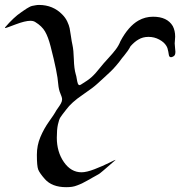

<svg xmlns="http://www.w3.org/2000/svg" viewBox="-26 -776 733 781"><path d="M504.9 -587.9Q500 -578.1 492.7 -567.9Q485.4 -557.6 478.5 -549.3Q471.7 -541 470.7 -540Q459 -523.4 445.8 -508.3Q432.6 -493.2 424.3 -485.4Q416 -477.5 397 -460Q377.9 -442.4 369.1 -434.6Q353.5 -419.9 309.1 -389.6Q264.6 -359.4 243.2 -330.1Q224.6 -306.6 219.2 -297.9Q213.9 -289.1 209.5 -269Q205.1 -249 205.1 -215.8Q205.1 -158.2 233.9 -116.7Q262.7 -75.2 305.7 -75.2Q326.2 -75.2 358.9 -87.9Q391.6 -100.6 417 -113.3Q442.4 -126 444.3 -126Q444.3 -125 434.6 -117.2Q424.8 -108.4 415.5 -100.6Q406.2 -92.8 401.4 -88.4Q396.5 -84 391.6 -80.1Q386.7 -76.2 383.8 -73.7Q380.9 -71.3 378.9 -69.8Q377 -68.4 373.5 -66.4Q370.1 -64.5 368.2 -63.5Q366.2 -62.5 360.4 -59.1Q354.5 -55.7 350.6 -53.7Q345.7 -50.8 329.1 -41.5Q312.5 -32.2 307.1 -29.8Q301.8 -27.3 289.6 -22.5Q277.3 -17.6 266.6 -16.1Q255.9 -14.6 243.2 -14.6Q185.5 -14.6 156.2 -47.9Q134.8 -72.3 129.4 -86.4Q124 -100.6 124 -146.5Q124 -184.6 138.2 -218.3Q152.3 -252 173.8 -282.2Q195.3 -312.5 198.2 -318.4Q202.1 -326.2 210 -336.9Q217.8 -347.7 222.2 -356Q226.6 -364.3 226.6 -372.1Q226.6 -379.9 219.7 -395.5Q212.9 -411.1 210.9 -433.6Q208 -478.5 179.7 -587.9Q169.9 -626 157.2 -647.9Q144.5 -669.9 117.2 -686.5Q109.4 -691.4 97.7 -691.4Q76.2 -691.4 37.6 -676.8Q-1 -662.1 -2.9 -662.1Q-5.9 -662.1 -5.9 -664.1Q30.3 -706.1 59.6 -725.6Q62.5 -727.5 70.8 -733.4Q79.1 -739.3 82.5 -741.2Q85.9 -743.2 92.8 -747.1Q99.6 -751 105 -752Q110.4 -752.9 117.7 -754.4Q125 -755.9 132.8 -755.9Q189.5 -755.9 227.5 -716.8Q240.2 -704.1 247.6 -688.5Q254.9 -672.9 257.3 -661.1Q259.8 -649.4 262.7 -627.9Q265.6 -606.4 268.6 -593.8Q273.4 -572.3 274.4 -534.7Q275.4 -497.1 282.2 -473.6Q284.2 -468.8 286.1 -456.1Q288.1 -443.4 290.5 -436.5Q293 -429.7 297.9 -429.7Q298.8 -429.7 302.7 -431.6Q332 -449.2 347.2 -462.9Q362.3 -476.6 383.8 -503.9Q394.5 -517.6 413.6 -538.1Q432.6 -558.6 444.8 -574.7Q457 -590.8 463.9 -608.4Q496.1 -668.9 537.1 -692.4Q564.5 -708 596.7 -708Q654.3 -708 676.8 -669.9Q686.5 -651.4 686.5 -627Q686.5 -620.1 685.5 -611.3Q684.6 -602.5 684.6 -599.6Q684.6 -593.8 686 -582Q687.5 -570.3 687.5 -565.4Q687.5 -550.8 679.7 -546.9Q667 -539.1 662.1 -547.9Q661.1 -549.8 658.7 -565.4Q656.2 -581.1 650.4 -589.8Q641.6 -604.5 621.6 -615.2Q601.6 -626 578.1 -626Q554.7 -626 537.1 -615.2Q521.5 -606.4 504.9 -587.9Z"/></svg>

Font: Isabella
Style: Medium
Weight: 500
Designer: John Stracke
Version: Version 001.202